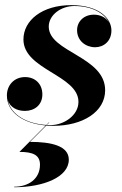

<svg xmlns="http://www.w3.org/2000/svg" viewBox="-20 -492 487 766"><path d="M139.5 165C139.5 222 93.5 253 36.5 253V255C152.5 255 254.5 215 254.5 145C254.5 90 185.5 74 99.5 74L164.5 9C173.5 9.5 183 10 193 10C309.5 10 399.5 -45.5 399.5 -132C399.5 -267.5 174.5 -283.5 174.5 -386C174.5 -432 223 -468 276.5 -468C347.5 -468 396.5 -439 414.5 -402.5C403 -422 381 -433.5 354.5 -433.5C314.5 -433.5 287.5 -406 287.5 -371.5C287.5 -329 322.5 -303.5 359.5 -303.5C393 -303.5 424.5 -327 424.5 -370.5C424.5 -417.5 377 -471.5 264 -471.5C148.5 -471.5 73.5 -411 73.5 -334.5C73.5 -213.5 293 -192.5 293 -85.5C293 -32 235.5 7 182.5 7C177 7 172 7 166.5 6.5L177 -3.5H175L165 6.5C90.5 2 24 -32 11.5 -91.5C20.5 -64 47.5 -49.5 79.5 -49.5C117 -49.5 149 -72.5 149 -115.5C149 -157.5 120 -184.5 80 -184.5C36 -184.5 7.5 -151.5 7.5 -111.5C7.5 -44 72 0.5 162.5 8.5L57.5 114C112.5 114 139.5 127 139.5 165Z"/></svg>

Font: Bodoni* 96pt
Style: Bold Italic
Weight: 700
Italic angle: -13°
Version: Version 2.3